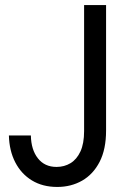

<svg xmlns="http://www.w3.org/2000/svg" viewBox="-20 -740 528 768"><path d="M209 7.8Q150.4 7.8 107.7 -18.3Q64.9 -44.4 41 -90.8Q17.1 -137.2 15.6 -198.2H103.5Q104.5 -141.1 131.6 -106.7Q158.7 -72.3 206.1 -72.3Q237.3 -72.3 262.2 -87.4Q287.1 -102.5 301.8 -134.3Q316.4 -166 316.4 -215.8V-719.7H404.3V-217.8Q404.3 -142.6 378.4 -92.5Q352.5 -42.5 308.3 -17.3Q264.2 7.8 209 7.8Z"/></svg>

Font: Reddit Sans
Style: Regular
Weight: 400
Designer: Stephen Hutchings
Foundry: Reddit
Version: Version 1.014